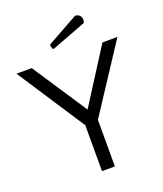

<svg xmlns="http://www.w3.org/2000/svg" viewBox="-164 -948 893 1049"><g transform="rotate(-20 282.5 -424.0)"><path d="M220 -721 215 -741 218 -748 398 -848Q415 -847 424 -837.5Q433 -828 433 -814Q433 -805 430 -795L228 -718ZM-11 -660H78L287 -343L489 -660H576L321 -271V0H246V-267Z"/></g></svg>

Font: Quattrocento Sans
Style: Regular
Weight: 400
Designer: Pablo Impallari
Foundry: Pablo Impallari, Igino Marini, Brenda Gallo
Version: Version 2.000